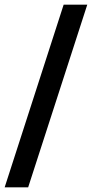

<svg xmlns="http://www.w3.org/2000/svg" viewBox="-29 -720 395 825"><path d="M-9 85 244.5 -700H346L92 85Z"/></svg>

Font: Cabin Condensed Medium
Style: Regular
Weight: 500
Width: 3
Designer: Pablo Impallari
Foundry: Pablo Impallari. http://www.impallari.com Igino Marini. http://www.ikern.com
Version: Version 3.001; ttfautohint (v1.8.3)